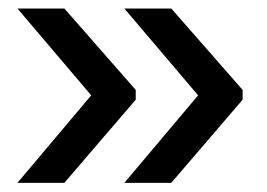

<svg xmlns="http://www.w3.org/2000/svg" viewBox="-20 -460 611 440"><path d="M189 -241.5 20 -440.5H127.5L291 -254V-231.5L127.5 -41H20ZM434 -241.5 265 -440.5H372.5L536 -254V-231.5L372.5 -41H265Z"/></svg>

Font: Anek Gurmukhi Medium SemiExpanded
Style: Regular
Weight: 500
Width: 6
Version: Version 1.003